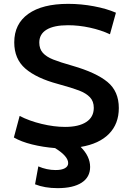

<svg xmlns="http://www.w3.org/2000/svg" viewBox="-20 -760 689 997"><path d="M162 197 179 104Q223 123 269 123Q300 123 317 113.5Q334 104 334 87Q334 51 266 9Q203 4 146.5 -10Q90 -24 52 -46L82 -158Q132 -132 196.5 -116.5Q261 -101 318 -101Q389 -101 428 -126.5Q467 -152 467 -200Q467 -234 447 -255Q427 -276 390.5 -290Q354 -304 281 -324Q169 -354 111.5 -404Q54 -454 54 -540Q54 -636 127 -688Q200 -740 334 -740Q401 -740 467.5 -727.5Q534 -715 582 -694L551 -582Q504 -604 446.5 -616.5Q389 -629 333 -629Q260 -629 222 -606Q184 -583 184 -539Q184 -506 202.5 -485.5Q221 -465 256 -451Q291 -437 358 -418Q479 -383 538 -334.5Q597 -286 597 -199Q597 -117 546 -65Q495 -13 399 3Q448 52 448 107Q448 160 404 188.5Q360 217 279 217Q212 217 162 197Z"/></svg>

Font: Enso SemiBold
Style: Regular
Weight: 600
Designer: Coji Morishita
Foundry: UNDERFOREST DESIGN
Version: Version 1.000